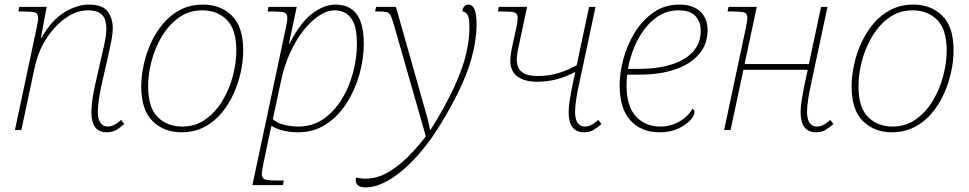

<svg xmlns="http://www.w3.org/2000/svg" viewBox="-20 -566 4218 836"><path d="M445 10Q378 10 378 -77Q378 -126 395 -200L425 -332Q432 -361 437.5 -389.5Q443 -418 443 -440Q443 -461 437.5 -479.5Q432 -498 414.5 -509.5Q397 -521 361 -521Q315 -521 268 -489Q221 -457 183.5 -400.5Q146 -344 130 -268L73 0H45L139 -442Q142 -457 144 -468.5Q146 -480 146 -488Q146 -508 131.5 -512Q117 -516 82 -516H60L64 -536H183L158 -400H160Q203 -477 259 -511.5Q315 -546 366 -546Q427 -546 449 -516Q471 -486 471 -444Q471 -419 465 -388.5Q459 -358 453 -332L423 -200Q416 -169 411 -136Q406 -103 406 -77Q406 -49 417 -32Q428 -15 448 -15Q477 -15 507 -44L521 -26Q503 -10 486 0Q469 10 445 10Z M770 10Q694 10 644.5 -38.5Q595 -87 595 -190Q595 -234 605.5 -283Q616 -332 637 -378.5Q658 -425 690 -463Q722 -501 765.5 -523.5Q809 -546 864 -546Q941 -546 990 -497.5Q1039 -449 1039 -346Q1039 -302 1028.5 -253Q1018 -204 997 -157.5Q976 -111 944 -73Q912 -35 868.5 -12.5Q825 10 770 10ZM774 -15Q831 -15 875 -46.5Q919 -78 949 -128Q979 -178 994 -235.5Q1009 -293 1009 -346Q1009 -438 967.5 -479.5Q926 -521 860 -521Q803 -521 759 -489.5Q715 -458 685 -408Q655 -358 640 -300.5Q625 -243 625 -190Q625 -98 666.5 -56.5Q708 -15 774 -15Z M1079 240 1224 -442Q1227 -457 1229 -468.5Q1231 -480 1231 -488Q1231 -508 1216.5 -512Q1202 -516 1167 -516H1145L1149 -536H1272L1238 -375H1240Q1289 -470 1340.5 -508Q1392 -546 1440 -546Q1502 -546 1533 -504.5Q1564 -463 1564 -376Q1564 -309 1544.5 -240.5Q1525 -172 1488.5 -115.5Q1452 -59 1399 -24.5Q1346 10 1278 10Q1243 10 1212.5 2.5Q1182 -5 1162 -18Q1159 -5 1156.5 6Q1154 17 1151 31L1127 146Q1124 161 1122 172.5Q1120 184 1120 192Q1120 211 1134.5 215.5Q1149 220 1184 220H1216L1212 240ZM1280 -15Q1340 -15 1387 -47Q1434 -79 1467 -132Q1500 -185 1517 -249Q1534 -313 1534 -376Q1534 -456 1507.5 -488.5Q1481 -521 1438 -521Q1404 -521 1368 -497Q1332 -473 1299.5 -431Q1267 -389 1242.5 -334.5Q1218 -280 1205 -220L1168 -47Q1186 -31 1216 -23Q1246 -15 1280 -15Z M1572 250Q1529 250 1529 217Q1529 211 1530 207Q1540 209 1550 210.5Q1560 212 1570 212Q1623 212 1671 183.5Q1719 155 1760.5 112.5Q1802 70 1833 29L1834 27L1696 -455Q1688 -484 1681.5 -497Q1675 -510 1664.5 -513Q1654 -516 1633 -516H1613L1618 -536H1704L1826 -105Q1834 -79 1841 -52Q1848 -25 1853 2Q1938 -132 1981 -242Q2024 -352 2024 -446Q2024 -491 2014.5 -503.5Q2005 -516 1994 -516Q1994 -530 2001.5 -538Q2009 -546 2020 -546Q2055 -546 2055 -461Q2055 -381 2025.5 -287Q1996 -193 1922 -65Q1864 37 1802 107Q1740 177 1681 213.5Q1622 250 1572 250Z M2318 -210Q2265 -210 2233.5 -232.5Q2202 -255 2202 -303Q2202 -317 2205.5 -338Q2209 -359 2216 -390Q2224 -426 2228 -445Q2232 -464 2233 -473.5Q2234 -483 2234 -488Q2234 -508 2219.5 -512Q2205 -516 2170 -516H2148L2152 -536H2275L2248 -409Q2239 -369 2234.5 -346Q2230 -323 2230 -309Q2230 -270 2252.5 -252.5Q2275 -235 2321 -235Q2370 -235 2412 -248Q2454 -261 2491 -282L2545 -536H2573L2501 -198Q2494 -167 2489 -134.5Q2484 -102 2484 -77Q2484 -48 2495 -31.5Q2506 -15 2526 -15Q2555 -15 2585 -44L2599 -26Q2581 -10 2564 0Q2547 10 2523 10Q2456 10 2456 -77Q2456 -101 2461 -132Q2466 -163 2473 -198L2485 -253Q2448 -233 2406.5 -221.5Q2365 -210 2318 -210Z M2852 10Q2772 10 2725 -41.5Q2678 -93 2678 -195Q2678 -249 2694.5 -310Q2711 -371 2744 -424.5Q2777 -478 2825.5 -512Q2874 -546 2938 -546Q2997 -546 3029 -516Q3061 -486 3061 -435Q3061 -374 3024 -330.5Q2987 -287 2920.5 -264Q2854 -241 2765 -241H2711Q2708 -217 2708 -195Q2708 -104 2748.5 -59.5Q2789 -15 2856 -15Q2900 -15 2938.5 -37Q2977 -59 2994 -92Q3004 -89 3004 -77Q3004 -63 2985.5 -42.5Q2967 -22 2933 -6Q2899 10 2852 10ZM2714 -266H2761Q2842 -266 2903 -285Q2964 -304 2997.5 -341Q3031 -378 3031 -432Q3031 -471 3008 -496Q2985 -521 2935 -521Q2889 -521 2852 -499Q2815 -477 2787 -440Q2759 -403 2740.5 -357.5Q2722 -312 2714 -266Z M3533 10Q3466 10 3466 -77Q3466 -101 3471 -132Q3476 -163 3483 -198L3497 -262H3217L3161 0H3133L3227 -442Q3230 -457 3232 -468.5Q3234 -480 3234 -488Q3234 -508 3219.5 -512Q3205 -516 3170 -516H3148L3152 -536H3275L3222 -287H3502L3555 -536H3583L3511 -198Q3504 -167 3499 -134.5Q3494 -102 3494 -77Q3494 -48 3505 -31.5Q3516 -15 3536 -15Q3565 -15 3595 -44L3609 -26Q3591 -10 3574 0Q3557 10 3533 10Z M3863 10Q3787 10 3737.5 -38.5Q3688 -87 3688 -190Q3688 -234 3698.5 -283Q3709 -332 3730 -378.5Q3751 -425 3783 -463Q3815 -501 3858.5 -523.5Q3902 -546 3957 -546Q4034 -546 4083 -497.5Q4132 -449 4132 -346Q4132 -302 4121.5 -253Q4111 -204 4090 -157.5Q4069 -111 4037 -73Q4005 -35 3961.5 -12.5Q3918 10 3863 10ZM3867 -15Q3924 -15 3968 -46.5Q4012 -78 4042 -128Q4072 -178 4087 -235.5Q4102 -293 4102 -346Q4102 -438 4060.5 -479.5Q4019 -521 3953 -521Q3896 -521 3852 -489.5Q3808 -458 3778 -408Q3748 -358 3733 -300.5Q3718 -243 3718 -190Q3718 -98 3759.5 -56.5Q3801 -15 3867 -15Z"/></svg>

Font: Noto Serif Thin
Style: Italic
Weight: 100
Italic angle: -12°
Designer: Monotype Design Team
Foundry: Monotype Imaging Inc.
Version: Version 2.014; ttfautohint (v1.8.4.7-5d5b)